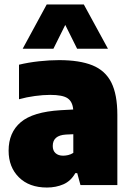

<svg xmlns="http://www.w3.org/2000/svg" viewBox="-20 -828 586 859"><path d="M190 11Q110.5 11 64.5 -34.8Q18.5 -80.5 18.5 -154Q18.5 -235 72.8 -281.2Q127 -327.5 251.5 -335L307.5 -338Q304.5 -373.5 282.2 -388.5Q260 -403.5 204.5 -403.5Q173.5 -403.5 136.2 -398.5Q99 -393.5 65 -384V-538.5Q106 -548.5 154 -553.8Q202 -559 244 -559Q336 -559 393.5 -535.8Q451 -512.5 478 -459Q505 -405.5 505 -314V0H340L325.5 -53.5H317Q297 -18 263.8 -3.5Q230.5 11 190 11ZM216 -175Q216 -154 228.5 -142.8Q241 -131.5 262.5 -131.5Q273 -131.5 285 -134.2Q297 -137 308 -144V-227.5L275 -226Q216 -222.5 216 -175ZM81.5 -610 189 -808H355L463 -610H325L272 -716.5L219 -610Z"/></svg>

Font: Encode Sans SemiCondensed SemiCondensed Black
Style: Regular
Weight: 900
Width: 4
Designer: Multiple Designers
Foundry: Impallari Type
Version: Version 3.000; ttfautohint (v1.8.3) -l 8 -r 50 -G 200 -x 14 